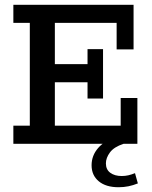

<svg xmlns="http://www.w3.org/2000/svg" viewBox="-20 -603 636 805"><path d="M36 0V-76H105V-507H36V-583H540V-396H469V-507H210V-334H347V-397H412V-190H347V-258H210V-76H486V-192H556V0ZM477 182Q424 182 394 157Q364 132 364 90Q364 49 391.5 17.5Q419 -14 470 -30L498 0Q458 13 441 36Q424 59 424 82Q424 108 442.5 121.5Q461 135 490 135Q505 135 518 132Q531 129 546 123L558 166Q538 174 518.5 178Q499 182 477 182Z"/></svg>

Font: Rokkitt Medium
Style: Regular
Weight: 500
Version: Version 3.103